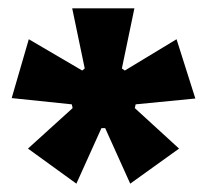

<svg xmlns="http://www.w3.org/2000/svg" viewBox="-20 -740 496 460"><path d="M163 -300 47 -384 154 -481 152 -490 8 -505 49 -646 177 -571 183 -576 153 -720H302L272 -576L279 -571L403 -646L448 -504L305 -490L303 -481L409 -384L292 -300L232 -433H223Z"/></svg>

Font: Bricolage Grotesque 96pt ExtraBold ExtraBold
Style: Regular
Weight: 800
Version: Version 1.001;gftools[0.9.33.dev8+g029e19f]